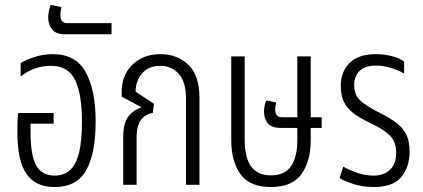

<svg xmlns="http://www.w3.org/2000/svg" viewBox="-20 -744 1704 773"><path d="M200 9Q123 9 86.5 -44Q50 -97 50 -212Q50 -229 50.5 -250.5Q51 -272 53 -289H196V-246H103V-212Q103 -118 126 -77.5Q149 -37 200 -37Q235 -37 259.5 -57Q284 -77 297 -125Q310 -173 310 -256Q310 -364 282.5 -421.5Q255 -479 186 -479Q117 -479 63 -436V-490Q84 -503 119 -514.5Q154 -526 193 -526Q285 -526 325 -453.5Q365 -381 365 -256Q365 -126 327 -58.5Q289 9 200 9Z M242 -606Q205 -606 189.5 -626Q174 -646 174 -674Q174 -686 177 -700.5Q180 -715 184 -724L227 -716Q226 -710 224.5 -701Q223 -692 223 -683Q223 -669 229 -660Q235 -651 250 -651H429V-606Z M476 0V-190Q476 -248 496.5 -274.5Q517 -301 547 -311L548 -313L470 -355V-379Q470 -417 488 -450.5Q506 -484 541.5 -505Q577 -526 627 -526Q694 -526 738.5 -483Q783 -440 783 -351V0H729V-344Q729 -414 700 -446.5Q671 -479 626 -479Q579 -479 552.5 -449Q526 -419 526 -375L600 -326L595 -289Q568 -286 549 -263Q530 -240 530 -190V0Z M1071 9Q985 9 948 -43Q911 -95 911 -180V-517H965V-181Q965 -111 990.5 -74.5Q1016 -38 1071 -38Q1126 -38 1151.5 -74.5Q1177 -111 1177 -181V-229H1111Q1074 -229 1058.5 -247.5Q1043 -266 1043 -294Q1043 -323 1053 -340L1092 -331Q1088 -319 1088 -304Q1088 -289 1094 -280.5Q1100 -272 1115 -272H1177V-517H1231V-272H1275V-229H1231V-180Q1231 -95 1193.5 -43Q1156 9 1071 9Z M1484 9Q1444 9 1408.5 -1.5Q1373 -12 1347 -27L1362 -73Q1385 -60 1417.5 -48.5Q1450 -37 1485 -37Q1525 -37 1550 -60.5Q1575 -84 1575 -129Q1575 -174 1549.5 -198.5Q1524 -223 1482 -243Q1441 -262 1412 -281.5Q1383 -301 1367.5 -328.5Q1352 -356 1352 -399Q1352 -455 1387.5 -490.5Q1423 -526 1493 -526Q1528 -526 1559 -517.5Q1590 -509 1607 -496V-448Q1589 -459 1557 -469.5Q1525 -480 1493 -480Q1449 -480 1427.5 -458Q1406 -436 1406 -402Q1406 -359 1434 -336Q1462 -313 1512 -288Q1546 -271 1572 -252.5Q1598 -234 1613.5 -206.5Q1629 -179 1629 -133Q1629 -71 1595.5 -31Q1562 9 1484 9Z"/></svg>

Font: Noto Sans Thai UI ExtCond Light
Style: Regular
Weight: 300
Width: 2
Designer: Monotype Design Team
Foundry: Monotype Imaging Inc.
Version: Version 2.000; ttfautohint (v1.8.4.7-5d5b)